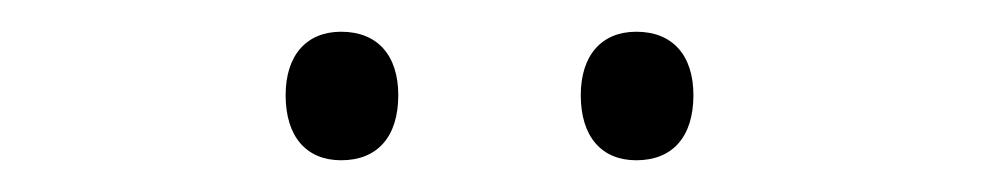

<svg xmlns="http://www.w3.org/2000/svg" viewBox="-20 -740 618 121"><path d="M160 -680C160 -654 173 -639 195 -639C218 -639 231 -654 231 -680C231 -705 218 -720 195 -720C173 -720 160 -705 160 -680ZM346 -680C346 -654 359 -639 381 -639C404 -639 417 -654 417 -680C417 -705 404 -720 381 -720C359 -720 346 -705 346 -680Z"/></svg>

Font: Noto Sans Khmer UI Light
Style: Regular
Weight: 300
Designer: Danh Hong and the Monotype Design Team
Foundry: Monotype Imaging Inc.
Version: Version 2.002